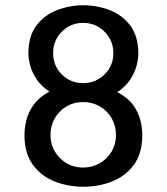

<svg xmlns="http://www.w3.org/2000/svg" viewBox="-20 -695 634 730"><path d="M297 15Q239 15 188 -5Q137 -25 105 -68.5Q73 -112 73 -182Q73 -207 80 -237Q87 -267 107.5 -296Q128 -325 168 -347Q137 -367 119.5 -393Q102 -419 95 -445.5Q88 -472 88 -491Q88 -558 118.5 -598Q149 -638 197 -656.5Q245 -675 297 -675Q349 -675 397 -656.5Q445 -638 475.5 -597.5Q506 -557 506 -490Q506 -471 499 -444.5Q492 -418 474.5 -391.5Q457 -365 426 -345Q467 -323 487 -294.5Q507 -266 514 -237Q521 -208 521 -182Q521 -112 489 -68.5Q457 -25 406 -5Q355 15 297 15ZM296 -379Q344 -379 377.5 -412Q411 -445 411 -493Q411 -541 377.5 -574.5Q344 -608 296 -608Q248 -608 215 -574.5Q182 -541 182 -493Q182 -445 215 -412Q248 -379 296 -379ZM296 -58Q331 -58 359.5 -74.5Q388 -91 404.5 -119Q421 -147 421 -182Q421 -217 404.5 -245.5Q388 -274 359.5 -290.5Q331 -307 296 -307Q261 -307 233 -290.5Q205 -274 188.5 -245.5Q172 -217 172 -182Q172 -130 208 -94Q244 -58 296 -58Z"/></svg>

Font: Orienta
Style: Regular
Weight: 400
Designer: Eduardo Rodriguez Tunni
Foundry: Eduardo Rodriguez Tunni
Version: Version 1.002; ttfautohint (v1.8.4.7-5d5b);gftools[0.9.23]